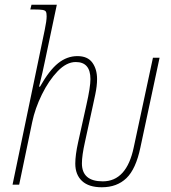

<svg xmlns="http://www.w3.org/2000/svg" viewBox="-20 -780 722 811"><path d="M298 -89Q298 -125 310 -179L345 -337Q362 -412 362 -446Q362 -518 300 -518Q261 -518 223.5 -479Q186 -440 157 -381Q128 -322 116 -264L61 0H33L169 -654Q177 -692 177 -711Q177 -725 174 -730.5Q171 -736 160.5 -738Q150 -740 124 -740H108L113 -760H220L170 -523Q161 -478 145 -414H149Q188 -483 225.5 -513Q263 -543 307 -543Q350 -543 370 -515.5Q390 -488 390 -446Q390 -417 382.5 -381.5Q375 -346 373 -337L339 -181Q326 -123 326 -90Q326 -14 414 -14Q515 -14 545 -158L626 -536H654L573 -157Q554 -66 514 -27.5Q474 11 410 11Q355 11 326.5 -15.5Q298 -42 298 -89Z"/></svg>

Font: Noto Serif NarrowThin
Style: Italic
Weight: 250
Width: 4
Italic angle: -12°
Designer: Monotype Design Team
Foundry: Monotype Imaging Inc.
Version: Version 1.001